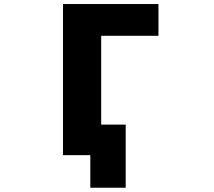

<svg xmlns="http://www.w3.org/2000/svg" viewBox="-20 -752 1040 933"><path d="M418.9 2H413.1H286.1V-732.4H750V-578.1H471.7V-146.5H590.8V160.2H418.9Z"/></svg>

Font: GenEi Gothic M Heavy
Style: Regular
Weight: 800
Designer: o_tamon (Modified); [Source Han Sans]
Ryoko NISHIZUKA  (kana & ideographs); Paul D. Hunt (Latin, Greek & Cyrillic); Wenl
Version: Version 1.1a;Original Version 1.004